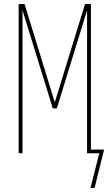

<svg xmlns="http://www.w3.org/2000/svg" viewBox="-20 -755 540 946"><path d="M446 171H426L469 0H409V-704L260 -221H240L91 -704V0H72V-735H101L250 -251L399 -735H428V-18H493Z"/></svg>

Font: Iosevka Thin
Style: Regular
Weight: 100
Monospace: yes
Designer: Belleve Invis
Foundry: Belleve Invis
Version: Version 32.5.0; ttfautohint (v1.8.4)